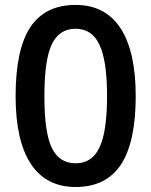

<svg xmlns="http://www.w3.org/2000/svg" viewBox="-20 -745 611 775"><path d="M527.8 -356.9Q527.8 -170.9 468 -80.6Q408.2 9.8 285.2 9.8Q166 9.8 104.5 -83.5Q43 -176.8 43 -356.9Q43 -545.4 102.5 -635.3Q162.1 -725.1 285.2 -725.1Q404.8 -725.1 466.3 -631.3Q527.8 -537.6 527.8 -356.9ZM159.2 -356.9Q159.2 -210 189 -148.4Q219.2 -85.9 285.2 -85.9Q351.6 -85.9 381.3 -149.4Q412.1 -212.9 412.1 -356.9Q412.1 -501 381.3 -564.5Q351.6 -628.9 285.2 -628.9Q218.8 -628.9 189 -565.9Q159.2 -503.4 159.2 -356.9Z"/></svg>

Font: Open Sans
Style: SemiBold
Weight: 600
Foundry: Ascender Corporation
Version: Version 1.10